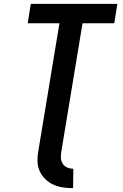

<svg xmlns="http://www.w3.org/2000/svg" viewBox="-20 -755 640 998"><path d="M360 223Q333 223 306.5 219Q280 215 257 204.5Q234 194 215.5 176Q197 158 186.5 135Q176 112 175 85Q174 58 179 31L289 -634H124L140 -735H590L574 -634H409L299 31Q296 48 296.5 64.5Q297 81 305.5 95Q314 109 329 115.5Q344 122 361 122Z"/></svg>

Font: Iosevka Extended
Style: Bold Italic
Weight: 700
Width: 7
Italic angle: -9°
Monospace: yes
Designer: Belleve Invis
Foundry: Belleve Invis
Version: Version 32.5.0; ttfautohint (v1.8.4)